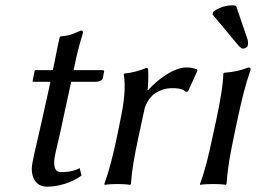

<svg xmlns="http://www.w3.org/2000/svg" viewBox="-20 -693 964 723"><path d="M179 -429H114C112 -429 111 -428 110 -425L103 -389C102 -386 103 -385 106 -385H170L136 -231C123 -171 107 -109 102 -79C93 -32 111 10 157 10C199 10 251 -5 287 -32L280 -60C251 -45 226 -45 209 -45C209 -45 208 -45 208 -45C185 -45 179 -71 188 -112C194 -142 205 -182 217 -242L248 -385H340C350 -385 365 -389 367 -398L372 -423C373 -427 370 -429 365 -429H257C273 -504 275 -510 292 -568C293 -575 291 -578 285 -578C258 -568 249 -559 208 -556L205 -553C195 -514 192 -487 179 -429Z M536 -354C540 -396 538 -427 538 -427C538 -437 536 -437 530 -437C506 -427 479 -419 448 -416L446 -413C454 -367 448 -310 432 -235L421 -180C405 -105 392 -54 373 0L374 3C374 3 392 0 423 0C454 0 470 3 470 3L473 0C477 -57 486 -104 502 -180L525 -286C531 -305 543 -325 559 -338C583 -356 610 -361 625 -361C644 -361 665 -361 680 -347L688 -349L724 -428L721 -432C705 -437 699 -439 681 -439C634 -439 573 -393 538 -354Z M793 -235 781 -180C765 -105 753 -54 733 0V3C733 3 748 0 783 0C817 0 830 3 830 3L833 0C837 -57 845 -104 861 -180L876 -251C892 -326 903 -368 923 -429C925 -436 922 -439 916 -439C889 -429 865 -422 824 -419L821 -416C820 -373 809 -310 793 -235ZM869 -671C865 -672 859 -673 854 -673C820 -673 793 -656 784 -650L780 -639L871 -530C883 -515 889 -510 895 -510C903 -510 912 -516 913 -521C914 -528 915 -535 912 -545Z"/></svg>

Font: Libertinus Sans
Style: Italic
Weight: 400
Italic angle: -12°
Designer: Philipp H. Poll, Khaled Hosny
Foundry: Caleb Maclennan
Version: Version 7.050;RELEASE